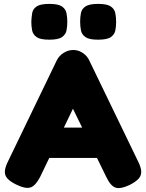

<svg xmlns="http://www.w3.org/2000/svg" viewBox="-20 -948 751 987"><path d="M690 -118Q705 -88 706 -67Q707 -46 693 -30Q679 -14 648 2Q600 25 574 16.5Q548 8 525 -41L355 -389L187 -40Q163 7 137 15.5Q111 24 64 1Q33 -14 18.5 -30Q4 -46 5 -67Q6 -88 21 -118L272 -638Q284 -662 307.5 -676.5Q331 -691 356 -691Q374 -691 389.5 -684.5Q405 -678 418 -666Q431 -654 439 -637ZM197 -136 273 -292H438L514 -136ZM484 -744Q438 -744 419 -757.5Q400 -771 396 -792.5Q392 -814 392 -837Q392 -860 396 -881Q400 -902 419.5 -915Q439 -928 485 -928Q531 -928 550 -914.5Q569 -901 573 -879.5Q577 -858 577 -835Q577 -813 573 -792Q569 -771 550 -757.5Q531 -744 484 -744ZM233 -744Q187 -744 168 -757.5Q149 -771 145 -792.5Q141 -814 141 -837Q142 -860 145.5 -881Q149 -902 168.5 -915Q188 -928 234 -928Q280 -928 299 -914.5Q318 -901 322 -879.5Q326 -858 326 -835Q326 -813 322 -792Q318 -771 299 -757.5Q280 -744 233 -744Z"/></svg>

Font: Fredoka Light
Style: Regular
Weight: 300
Designer: Ben Nathan
Foundry: Milena B. Brandão, Ben Nathan
Version: Version 2.001